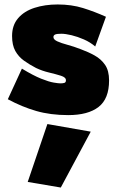

<svg xmlns="http://www.w3.org/2000/svg" viewBox="-20 -490 528 859"><path d="M78 -183Q129 -152 164 -138Q199 -124 220.5 -120.5Q242 -117 250 -117Q260 -117 267.5 -119Q275 -121 275 -131Q275 -144 253 -151Q231 -158 199.5 -165.5Q168 -173 141 -186Q112 -201 87.5 -218.5Q63 -236 48.5 -262Q34 -288 34 -329Q34 -377 61 -408.5Q88 -440 134.5 -455Q181 -470 238 -470Q300 -470 351.5 -454Q403 -438 454 -415L406 -282Q384 -301 355.5 -313.5Q327 -326 300 -332.5Q273 -339 254 -339Q234 -339 226.5 -335.5Q219 -332 219 -324Q219 -313 236.5 -305Q254 -297 282 -289.5Q310 -282 341 -270Q374 -258 403 -242Q432 -226 450 -200Q468 -174 468 -130Q468 -48 421 -11.5Q374 25 285 25Q206 25 142 6.5Q78 -12 15 -46ZM192 65 386 99 252 349 104 324Z"/></svg>

Font: Jost* Black
Style: Regular
Weight: 900
Version: Version 3.7